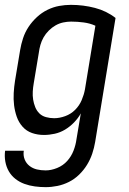

<svg xmlns="http://www.w3.org/2000/svg" viewBox="-35 -548 530 791"><path d="M153 223Q131 223 108.5 220Q86 217 65.5 209.5Q45 202 28.5 189Q12 176 1.5 158Q-9 140 -13 118Q-17 96 -14 73H63Q60 92 66.5 108.5Q73 125 86.5 135.5Q100 146 117 150Q134 154 153 154Q176 154 200.5 144Q225 134 242 115Q259 96 268 72.5Q277 49 280 26L298 -81Q287 -61 270 -43.5Q253 -26 233 -14Q213 -2 190.5 3Q168 8 146 8Q120 8 97 0Q74 -8 58 -26Q42 -44 34 -67Q26 -90 23 -114.5Q20 -139 21.5 -165Q23 -191 27 -216L48 -342Q52 -366 60 -390.5Q68 -415 82.5 -437Q97 -459 117 -477.5Q137 -496 160.5 -507.5Q184 -519 208.5 -523.5Q233 -528 257 -528Q308 -528 356 -515.5Q404 -503 441 -474L357 37Q353 61 345 85Q337 109 323.5 131Q310 153 291 171.5Q272 190 249 201.5Q226 213 201.5 218Q177 223 153 223ZM188 -61Q210 -61 233.5 -69.5Q257 -78 274.5 -95.5Q292 -113 301.5 -135.5Q311 -158 315 -180L358 -442Q336 -452 310 -455.5Q284 -459 258 -459Q242 -459 225.5 -455.5Q209 -452 194 -443.5Q179 -435 166 -422Q153 -409 144.5 -394Q136 -379 131.5 -363Q127 -347 125 -331L104 -205Q101 -188 100 -171Q99 -154 101.5 -138Q104 -122 110 -107Q116 -92 127 -81Q138 -70 154.5 -65.5Q171 -61 188 -61Z"/></svg>

Font: Iosevka QP
Style: Italic
Weight: 400
Italic angle: -9°
Designer: Belleve Invis
Foundry: Belleve Invis
Version: Version 20.0.0; ttfautohint (v1.8.4)